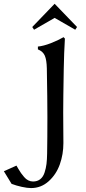

<svg xmlns="http://www.w3.org/2000/svg" viewBox="-148 -691 446 997"><path d="M23.4 251.5Q45.9 251.5 61 239.5Q76.2 227.5 83.5 204.8Q90.8 182.1 93.5 159.9Q96.2 137.7 96.7 106.4Q98.1 27.8 98.1 -83Q98.1 -171.9 95.2 -335.9Q94.2 -379.9 84.7 -401.9Q75.2 -423.8 48.8 -434.6V-449.2Q78.1 -452.1 115.5 -466.6Q152.8 -481 182.1 -498L189 -490.7Q184.6 -417.5 183.1 -335.4Q180.2 -172.9 180.2 -108.4Q180.2 -64.5 180.7 -22.7Q181.2 19 181.2 51.8Q181.2 110.4 162.6 162.6Q144 214.8 104.7 250.2Q65.4 285.6 13.2 285.6Q-5.9 285.6 -34.9 279.3Q-64 272.9 -87.9 263.7Q-126 202.1 -127.9 198.2L-62.5 168.9Q-61 171.4 -53 185.3Q-44.9 199.2 -38.8 207.8Q-32.7 216.3 -22.9 228Q-13.2 239.7 -1.2 245.6Q10.7 251.5 23.4 251.5ZM19.5 -550.8 135.7 -671.4 252 -550.8 242.7 -536.6 135.7 -598.1 28.8 -536.6Z"/></svg>

Font: Flanker
Style: Regular
Weight: 400
Designer: Flanker
Foundry: Flanker
Version: Version 2.027